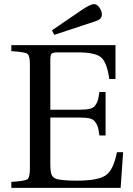

<svg xmlns="http://www.w3.org/2000/svg" viewBox="-20 -911 646 931"><path d="M35 0V-29Q101 -33 113 -42Q125 -51 125 -93V-599Q125 -641 113 -650Q101 -659 35 -663V-692H540V-528H510Q499 -607 471 -632Q443 -657 359 -657H261Q237 -657 230.5 -651Q224 -645 224 -621V-379H364Q396 -379 414 -383Q432 -387 441.5 -399.5Q451 -412 454.5 -424.5Q458 -437 462 -465H492V-254H462Q458 -283 454.5 -295Q451 -307 441.5 -320Q432 -333 414 -337Q396 -341 364 -341H224V-120Q224 -82 229 -67Q234 -52 249 -45Q275 -35 353 -35Q453 -35 491.5 -60Q530 -85 547 -173H577L565 0ZM232 -764 377 -863Q419 -891 435 -891Q436 -891 438.5 -890.5Q441 -890 442 -890Q453 -888 463.5 -872Q474 -856 474 -841Q474 -825 462 -817Q450 -809 413 -798L243 -742Z"/></svg>

Font: Heuristica
Style: Regular
Weight: 400
Version: Version 1.0.1 ; ttfautohint (v1.4.1)